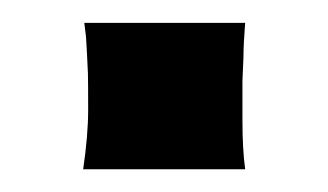

<svg xmlns="http://www.w3.org/2000/svg" viewBox="-20 -442 289 169"><path d="M53.2 -293Q57.6 -322.8 57.6 -345.7Q57.6 -368.7 57.4 -377.2Q57.1 -385.7 56.6 -394Q56.2 -402.3 55.7 -409.7L54.2 -421.9H195.8Q194.3 -403.3 194.3 -391.6L193.4 -371.1Q193.4 -361.8 193.4 -336.2Q193.4 -310.5 195.8 -293Z"/></svg>

Font: HammersmithOne
Style: Regular
Weight: 400
Designer: Nicole Fally
Foundry: Nicole Fally
Version: Version 1.003